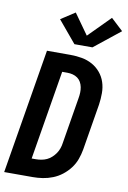

<svg xmlns="http://www.w3.org/2000/svg" viewBox="-105 -1050 742 1112"><g transform="rotate(10 266.0 -494.0)"><path d="M1 0 123 -735H262Q296 -735 329 -729Q362 -723 390 -707.5Q418 -692 438.5 -667.5Q459 -643 469 -612.5Q479 -582 479 -548Q479 -514 474 -480L429 -208Q424 -179 413.5 -150Q403 -121 384 -96Q365 -71 340 -51.5Q315 -32 286 -20.5Q257 -9 227.5 -4.5Q198 0 169 0ZM169 -105Q185 -105 201.5 -108Q218 -111 233 -118Q248 -125 261 -137Q274 -149 283.5 -163Q293 -177 298.5 -193Q304 -209 306 -225L351 -497Q354 -514 354.5 -530Q355 -546 352 -561.5Q349 -577 341.5 -590.5Q334 -604 321.5 -613Q309 -622 293.5 -626Q278 -630 262 -630H231L144 -105ZM379 -800H273L166 -928L249 -982L335 -861L461 -988L532 -922Z"/></g></svg>

Font: Iosevka Curly XBdObl
Style: Regular
Weight: 800
Italic angle: -9°
Monospace: yes
Designer: Belleve Invis
Foundry: Belleve Invis
Version: Version 11.1.0; ttfautohint (v1.8.3)